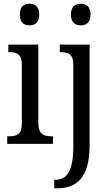

<svg xmlns="http://www.w3.org/2000/svg" viewBox="-20 -777 589 1037"><path d="M139 -640C168 -640 192 -655 192 -698C192 -742 168 -757 139 -757C109 -757 87 -742 87 -698C87 -655 109 -640 139 -640ZM416 -640C445 -640 469 -655 469 -698C469 -742 445 -757 416 -757C387 -757 363 -742 363 -698C363 -655 387 -640 416 -640ZM19 0H266V-41H256C215 -41 187 -52 187 -115V-536H25V-495H33C72 -495 98 -484 98 -425V-110C98 -51 70 -41 30 -41H19ZM273 240H287C391 240 464 187 464 8V-536H303V-495H309C347 -495 376 -486 376 -427V10C376 151 340 194 279 194H273Z"/></svg>

Font: Noto Serif Myanmar Condensed
Style: Regular
Weight: 400
Width: 3
Designer: Ben Mitchell and the Monotype Design Team
Foundry: Monotype Imaging Inc.
Version: Version 2.106